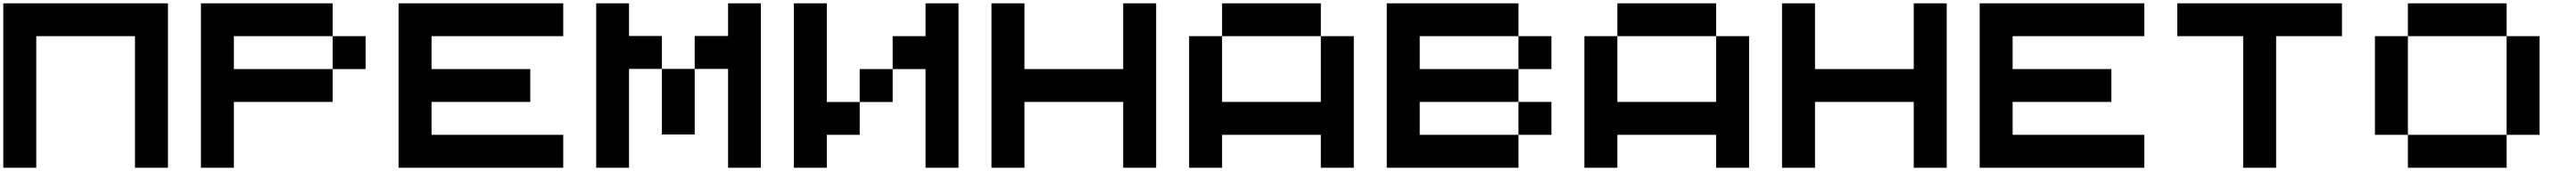

<svg xmlns="http://www.w3.org/2000/svg" viewBox="-20 -820 15643 1040"><path d="M200.2 200.2H0V-799.8H1000V200.2H799.8V-600.1H200.2Z M1400.4 -600.1V-399.9H2000V-200.2H1400.4V200.2H1200.2V-799.8H2000V-600.1ZM2000 -600.1H2200.2V-399.9H2000Z M3400.4 -600.1H2600.6V-399.9H3200.2V-200.2H2600.6V0H3400.4V200.2H2400.4V-799.8H3400.4Z M3999.5 -2V-400.9H4198.7V-2ZM4401.4 -799.8H4600.6V200.2H4401.4V-400.9H4198.7V-601.1H4401.4ZM3799.8 -601.1H3999.5V-400.9H3799.8V200.2H3600.6V-799.8H3799.8Z M5001 0V200.2H4800.8V-799.8H5001V-199.7H5200.7V0ZM5400.9 -199.7H5200.7V-399.9H5400.9ZM5800.8 200.2H5600.6V-399.9H5400.9V-600.1H5600.6V-799.8H5800.8Z M6800.8 -799.8H7001V200.2H6800.8V-200.2H6201.2V200.2H6001V-799.8H6201.2V-399.9H6800.8Z M8001 -799.8V-600.1H7401.4V-799.8ZM8001 -600.1H8201.2V200.2H8001V0H7401.4V200.2H7201.2V-600.1H7401.4V-200.2H8001Z M9401.4 0H9201.2V-200.2H9401.4ZM8601.6 -399.9H9201.2V-200.2H8601.6V0H9201.2V200.2H8401.4V-799.8H9201.2V-600.1H8601.6ZM9401.4 -399.9H9201.2V-600.1H9401.4Z M10401.4 -799.8V-600.1H9801.8V-799.8ZM10401.4 -600.1H10601.6V200.2H10401.4V0H9801.8V200.2H9601.6V-600.1H9801.8V-200.2H10401.4Z M11601.6 -799.8H11801.8V200.2H11601.6V-200.2H11002V200.2H10801.8V-799.8H11002V-399.9H11601.6Z M13002 -600.1H12202.1V-399.9H12801.8V-200.2H12202.1V0H13002V200.2H12002V-799.8H13002Z M13202.1 -799.8H14202.1V-600.1H13802.2V200.2H13602.1V-600.1H13202.1Z M14402.3 -600.1H14602.5V0H14402.3ZM15202.1 -799.8V-600.1H14602.5V-799.8ZM14602.5 200.2V0H15202.1V200.2ZM15202.1 -600.1H15402.3V0H15202.1Z"/></svg>

Font: QuinqueFive
Style: Regular
Weight: 400
Monospace: yes
Designer: GGBotNet
Foundry: GGBotNet
Version: 1.1